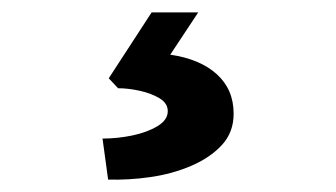

<svg xmlns="http://www.w3.org/2000/svg" viewBox="-20 -44 540 309"><path d="M154 245 145 179Q169 179 193 174Q217 169 233.5 159Q250 149 250 135Q250 122 236.5 114Q223 106 204.5 102Q186 98 170 98L155 82L224 -24H299L254 44Q302 51 329 75.5Q356 100 356 139Q356 169 337 189.5Q318 210 287.5 223Q257 236 222 241Q187 246 154 245Z"/></svg>

Font: Lexend Giga SemiBold
Style: Regular
Weight: 600
Designer: Bonnie Shaver-Troup, Thomas Jockin
Foundry: Lexend
Version: Version 1.007